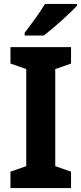

<svg xmlns="http://www.w3.org/2000/svg" viewBox="-20 -953 413 973"><path d="M370 -924V-933H208C182 -889 138 -830 105 -787V-773H202C252 -811 336 -886 370 -924ZM340 0V-83L260 -111V-603L340 -631V-714H33V-631L113 -603V-111L33 -83V0Z"/></svg>

Font: Noto Sans Devanagari SemiCondensed
Style: Bold
Weight: 700
Width: 4
Designer: Jelle Bosma - Monotype Design Team
Foundry: Monotype Imaging Inc.
Version: Version 2.004